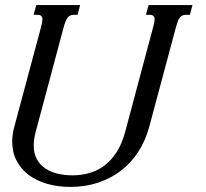

<svg xmlns="http://www.w3.org/2000/svg" viewBox="-20 -736 824 767"><path d="M261.2 10.7Q211.4 10.7 168.7 -1.5Q126 -13.7 95 -36.9Q64 -60.1 46.4 -93.8Q28.8 -127.4 28.8 -169.9Q28.8 -184.1 30.8 -199Q32.7 -213.9 37.1 -229.5L143.1 -624.5Q146 -635.7 147.7 -644Q149.4 -652.3 149.4 -658.7Q149.4 -668.5 144.5 -672.6Q139.6 -676.8 128.9 -676.8H114.3L125 -715.8H300.3L289.6 -676.8H274.9Q257.8 -676.8 249.5 -664.8Q241.2 -652.8 233.4 -624L123 -210.9Q118.7 -195.3 116.7 -181.6Q114.7 -168 114.7 -155.3Q114.7 -121.6 127.9 -98.6Q141.1 -75.7 162.8 -61.8Q184.6 -47.9 212.2 -41.7Q239.7 -35.6 269 -35.6Q302.7 -35.6 335 -44.2Q367.2 -52.7 395 -73Q422.9 -93.3 445.1 -127Q467.3 -160.6 480.5 -210.9L590.8 -624Q593.8 -635.3 595.7 -644Q597.7 -652.8 597.7 -659.2Q597.7 -676.8 577.6 -676.8H563L573.7 -715.8H749L738.3 -676.8H723.6Q714.8 -676.8 708.7 -674.1Q702.6 -671.4 698 -665.3Q693.4 -659.2 689.7 -649.2Q686 -639.2 682.1 -624.5L576.2 -229.5Q561 -173.3 532 -128.9Q502.9 -84.5 462.2 -53.5Q421.4 -22.5 370.6 -5.9Q319.8 10.7 261.2 10.7Z"/></svg>

Font: Arian AMU Serif
Style: Italic
Weight: 400
Italic angle: -15°
Designer: Ruben Hakobyan (Tarumian)
Foundry: Ruben Hakobyan (Tarumian)
Version: Version 1.002